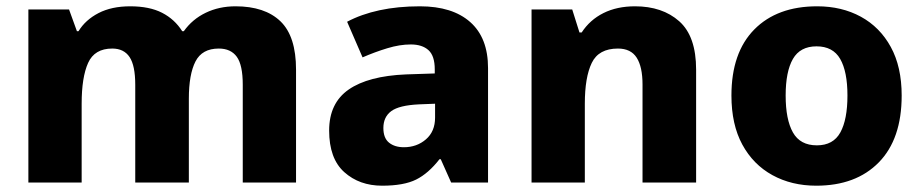

<svg xmlns="http://www.w3.org/2000/svg" viewBox="-20 -579 2925 609"><path d="M727 -559Q820 -559 869.5 -511.5Q919 -464 919 -358V0H750V-310Q750 -373 731 -399Q712 -425 674 -425Q621 -425 600 -384Q579 -343 579 -266V0H409V-310Q409 -371 391 -398Q373 -425 336 -425Q280 -425 259.5 -379.5Q239 -334 239 -250V0H70V-549H199L224 -480H229Q251 -516 292.5 -537.5Q334 -559 393 -559Q454 -559 494 -538.5Q534 -518 558 -480H563Q590 -518 632.5 -538.5Q675 -559 727 -559Z M1312 -559Q1415 -559 1471.5 -509Q1528 -459 1528 -363V0H1411L1378 -74H1374Q1339 -29 1300 -9.5Q1261 10 1192 10Q1120 10 1072 -33Q1024 -76 1024 -165Q1024 -252 1086 -295Q1148 -338 1268 -343L1359 -346V-359Q1359 -402 1339 -420Q1319 -438 1283 -438Q1248 -438 1208.5 -426Q1169 -414 1130 -397L1081 -510Q1126 -534 1184 -546.5Q1242 -559 1312 -559ZM1309 -248Q1246 -245 1221 -226.5Q1196 -208 1196 -173Q1196 -141 1214 -126.5Q1232 -112 1261 -112Q1302 -112 1331 -137Q1360 -162 1360 -206V-250Z M1994 -559Q2081 -559 2134.5 -511.5Q2188 -464 2188 -358V0H2018V-311Q2018 -367 1999.5 -396Q1981 -425 1940 -425Q1879 -425 1857 -379.5Q1835 -334 1835 -250V0H1666V-549H1795L1818 -476H1825Q1851 -516 1894 -537.5Q1937 -559 1994 -559Z M2840 -276Q2840 -138 2767.5 -64Q2695 10 2569 10Q2491 10 2430 -23.5Q2369 -57 2334.5 -120.5Q2300 -184 2300 -276Q2300 -412 2372.5 -485.5Q2445 -559 2572 -559Q2650 -559 2710.5 -526Q2771 -493 2805.5 -430Q2840 -367 2840 -276ZM2472 -276Q2472 -200 2495 -159Q2518 -118 2571 -118Q2623 -118 2645.5 -159Q2668 -200 2668 -276Q2668 -352 2645 -392Q2622 -432 2570 -432Q2518 -432 2495 -392Q2472 -352 2472 -276Z"/></svg>

Font: Noto Sans Canadian Aboriginal ExtraBold
Style: Regular
Weight: 800
Designer: Monotype Design Team, Typotheque's Kevin King
Foundry: Monotype Imaging Inc.
Version: Version 2.004; ttfautohint (v1.8.4.7-5d5b)